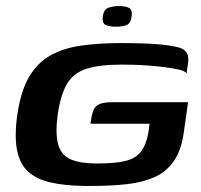

<svg xmlns="http://www.w3.org/2000/svg" viewBox="-20 -607 662 633"><path d="M256 6Q193 5 147 -5.5Q101 -16 73.5 -40.5Q46 -65 36.5 -110.5Q27 -156 37 -228Q48 -305 75 -352Q102 -399 145 -423.5Q188 -448 246.5 -456.5Q305 -465 379 -465Q414 -465 447 -464Q480 -463 508 -460.5Q536 -458 554 -454Q579 -450 588.5 -441Q598 -432 600 -421Q602 -410 600 -399L595 -365Q590 -373 570 -377.5Q550 -382 523 -385.5Q496 -389 468 -391Q440 -393 417 -393.5Q394 -394 382 -394Q309 -394 266 -380.5Q223 -367 201.5 -331.5Q180 -296 170 -228Q162 -165 172 -130Q182 -95 213.5 -81.5Q245 -68 301 -68Q360 -68 394 -76.5Q428 -85 445 -107.5Q462 -130 469 -169Q471 -180 471.5 -187.5Q472 -195 473 -199H278Q282 -227 287.5 -242Q293 -257 307 -263.5Q321 -270 350 -270H600L586 -171Q578 -112 553.5 -76.5Q529 -41 490.5 -23.5Q452 -6 400 0Q348 6 283 6Q276 6 269.5 6Q263 6 256 6ZM363 -519Q341 -519 328.5 -524.5Q316 -530 319 -553Q322 -576 337.5 -581.5Q353 -587 373 -587Q394 -587 405.5 -581Q417 -575 414 -553Q411 -530 397.5 -524.5Q384 -519 363 -519Z"/></svg>

Font: Genos Thin SemiBold
Style: Italic
Weight: 600
Italic angle: -8°
Version: Version 1.010